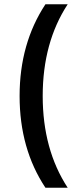

<svg xmlns="http://www.w3.org/2000/svg" viewBox="-20 -762 355 906"><path d="M299.5 124H194.5Q72.5 -59.5 72.5 -309Q72.5 -557 194.5 -742H299.5Q181.5 -561.5 181.5 -309Q181.5 -56.5 299.5 124Z"/></svg>

Font: Argentum Novus Medium
Style: Regular
Weight: 500
Designer: Julieta Ulanovsky (font) & Cristiano Sobral (main changes)
Foundry: Julieta Ulanovsky (font) & Cristiano Sobral (main changes)
Version: Version 3.00;November 27, 2020;FontCreator 13.0.0.2655 64-bi